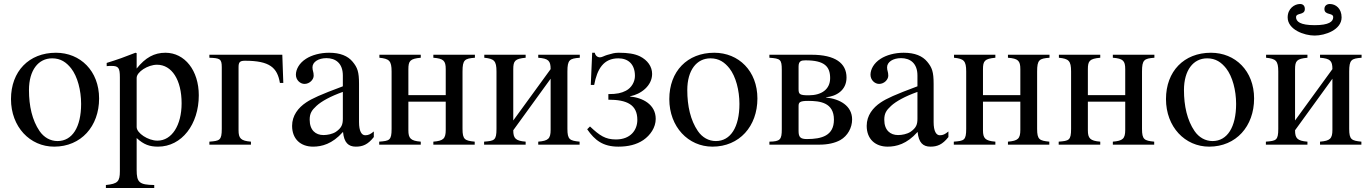

<svg xmlns="http://www.w3.org/2000/svg" viewBox="-20 -724 6858 961"><path d="M386 -204C386 -88 342 -18 268 -18C232 -18 200 -36 178 -68C141 -122 125 -194 125 -273C125 -373 172 -432 241 -432C284 -432 312 -412 336 -382C368 -341 386 -272 386 -204ZM476 -231C476 -369 382 -460 260 -460C125 -460 35 -367 35 -228C35 -89 130 10 251 10C386 10 476 -92 476 -231Z M664 -334C664 -364 720 -400 766 -400C840 -400 889 -324 889 -207C889 -97 840 -20 768 -20C721 -20 664 -58 664 -88ZM664 -458 658 -460C605 -439 569 -426 514 -409V-393C523 -394 530 -394 539 -394C573 -394 580 -384 580 -337V133C580 185 569 196 510 202V217H752V202C677 201 664 189 664 126V-33C700 0 729 10 771 10C890 10 975 -102 975 -247C975 -371 905 -460 808 -460C752 -460 708 -436 664 -381Z M1398 -309 1393 -450H1028V-435C1080 -433 1090 -430 1090 -388V-79C1090 -21 1079 -19 1028 -15V0H1236V-15C1185 -19 1174 -32 1174 -72V-388C1174 -412 1180 -420 1206 -420C1331 -420 1368 -385 1381 -309Z M1696 -130C1696 -101 1690 -84 1661 -64C1644 -53 1619 -48 1599 -48C1560 -48 1530 -72 1530 -125C1530 -156 1540 -172 1564 -194C1589 -217 1634 -242 1696 -264ZM1851 -66C1834 -52 1824 -47 1808 -47C1790 -47 1777 -67 1777 -113V-304C1777 -365 1769 -386 1745 -415C1721 -444 1683 -460 1627 -460C1582 -460 1540 -448 1512 -430C1477 -408 1461 -376 1461 -350C1461 -323 1483 -304 1504 -304C1530 -304 1550 -326 1550 -345C1550 -366 1544 -369 1544 -387C1544 -414 1574 -433 1614 -433C1659 -433 1696 -408 1696 -346V-292C1583 -250 1542 -231 1512 -211C1473 -185 1442 -146 1442 -94C1442 -28 1485 10 1547 10C1590 10 1643 -3 1696 -63H1697C1702 -10 1724 10 1761 10C1795 10 1821 0 1851 -38Z M2357 -450H2149V-435C2200 -431 2211 -420 2211 -378V-248H2024V-377C2024 -419 2032 -430 2086 -435V-450H1879V-435C1928 -430 1940 -420 1940 -366V-79C1940 -21 1929 -19 1878 -15V0H2086V-15C2035 -19 2024 -32 2024 -72V-215H2211V-74C2211 -30 2199 -19 2149 -15V0H2356V-15C2307 -20 2295 -25 2295 -79V-366C2295 -425 2306 -431 2357 -435Z M2882 -450H2674V-435C2725 -431 2736 -420 2736 -378L2549 -121V-377C2549 -419 2557 -430 2611 -435V-450H2404V-435C2453 -430 2465 -420 2465 -366V-79C2465 -21 2454 -19 2403 -15V0H2611V-15C2560 -19 2549 -32 2549 -72L2736 -330V-74C2736 -30 2724 -19 2674 -15V0H2881V-15C2832 -20 2820 -25 2820 -79V-366C2820 -425 2831 -431 2882 -435Z M3133 -242C3188 -252 3244 -295 3244 -354C3244 -391 3221 -423 3183 -442C3156 -455 3123 -460 3077 -460C3055 -460 3044 -456 3019 -449C3005 -445 2993 -437 2983 -437C2971 -437 2960 -445 2957 -460H2944L2937 -299H2954C2969 -379 3001 -432 3075 -432C3123 -432 3158 -404 3158 -344C3158 -316 3142 -285 3113 -270C3090 -258 3067 -253 3025 -253V-225C3118 -225 3170 -200 3170 -124C3170 -73 3136 -26 3063 -26C3010 -26 2982 -45 2933 -91L2919 -77C2957 -22 2998 10 3075 10C3124 10 3166 0 3200 -23C3235 -47 3262 -86 3262 -129C3262 -201 3197 -235 3133 -241Z M3681 -204C3681 -88 3637 -18 3563 -18C3527 -18 3495 -36 3473 -68C3436 -122 3420 -194 3420 -273C3420 -373 3467 -432 3536 -432C3579 -432 3607 -412 3631 -382C3663 -341 3681 -272 3681 -204ZM3771 -231C3771 -369 3677 -460 3555 -460C3420 -460 3330 -367 3330 -228C3330 -89 3425 10 3546 10C3681 10 3771 -92 3771 -231Z M3977 -193C3977 -212 3983 -219 4025 -219C4084 -219 4154 -211 4154 -125C4154 -45 4093 -28 4019 -28C3987 -28 3977 -37 3977 -68ZM3977 -391C3977 -419 3991 -422 4012 -422C4108 -422 4135 -390 4135 -333C4135 -276 4091 -247 4028 -247C3983 -247 3977 -252 3977 -278ZM4114 -237C4165 -242 4217 -271 4217 -336C4217 -408 4160 -450 4042 -450H3831V-435C3886 -431 3893 -427 3893 -374V-77C3893 -25 3885 -16 3831 -15V0H4082C4123 0 4159 -8 4186 -23C4223 -44 4245 -85 4245 -126C4245 -195 4183 -229 4114 -236Z M4572 -130C4572 -101 4566 -84 4537 -64C4520 -53 4495 -48 4475 -48C4436 -48 4406 -72 4406 -125C4406 -156 4416 -172 4440 -194C4465 -217 4510 -242 4572 -264ZM4727 -66C4710 -52 4700 -47 4684 -47C4666 -47 4653 -67 4653 -113V-304C4653 -365 4645 -386 4621 -415C4597 -444 4559 -460 4503 -460C4458 -460 4416 -448 4388 -430C4353 -408 4337 -376 4337 -350C4337 -323 4359 -304 4380 -304C4406 -304 4426 -326 4426 -345C4426 -366 4420 -369 4420 -387C4420 -414 4450 -433 4490 -433C4535 -433 4572 -408 4572 -346V-292C4459 -250 4418 -231 4388 -211C4349 -185 4318 -146 4318 -94C4318 -28 4361 10 4423 10C4466 10 4519 -3 4572 -63H4573C4578 -10 4600 10 4637 10C4671 10 4697 0 4727 -38Z M5233 -450H5025V-435C5076 -431 5087 -420 5087 -378V-248H4900V-377C4900 -419 4908 -430 4962 -435V-450H4755V-435C4804 -430 4816 -420 4816 -366V-79C4816 -21 4805 -19 4754 -15V0H4962V-15C4911 -19 4900 -32 4900 -72V-215H5087V-74C5087 -30 5075 -19 5025 -15V0H5232V-15C5183 -20 5171 -25 5171 -79V-366C5171 -425 5182 -431 5233 -435Z M5758 -450H5550V-435C5601 -431 5612 -420 5612 -378V-248H5425V-377C5425 -419 5433 -430 5487 -435V-450H5280V-435C5329 -430 5341 -420 5341 -366V-79C5341 -21 5330 -19 5279 -15V0H5487V-15C5436 -19 5425 -32 5425 -72V-215H5612V-74C5612 -30 5600 -19 5550 -15V0H5757V-15C5708 -20 5696 -25 5696 -79V-366C5696 -425 5707 -431 5758 -435Z M6167 -204C6167 -88 6123 -18 6049 -18C6013 -18 5981 -36 5959 -68C5922 -122 5906 -194 5906 -273C5906 -373 5953 -432 6022 -432C6065 -432 6093 -412 6117 -382C6149 -341 6167 -272 6167 -204ZM6257 -231C6257 -369 6163 -460 6041 -460C5906 -460 5816 -367 5816 -228C5816 -89 5911 10 6032 10C6167 10 6257 -92 6257 -231Z M6795 -450H6587V-435C6638 -431 6649 -420 6649 -378L6462 -121V-377C6462 -419 6470 -430 6524 -435V-450H6317V-435C6366 -430 6378 -420 6378 -366V-79C6378 -21 6367 -19 6316 -15V0H6524V-15C6473 -19 6462 -32 6462 -72L6649 -330V-74C6649 -30 6637 -19 6587 -15V0H6794V-15C6745 -20 6733 -25 6733 -79V-366C6733 -425 6744 -431 6795 -435ZM6695 -637C6695 -681 6666 -704 6636 -704C6622 -704 6609 -696 6609 -679C6609 -646 6653 -662 6653 -638C6653 -616 6632 -598 6560 -598C6488 -598 6467 -616 6467 -638C6467 -662 6511 -646 6511 -679C6511 -696 6501 -704 6487 -704C6459 -704 6425 -681 6425 -637C6425 -576 6507 -546 6560 -546C6613 -546 6695 -575 6695 -637Z"/></svg>

Font: XITS Math
Style: Regular
Weight: 400
Designer: MicroPress Inc., with final additions and corrections provided by Coen Hoffman, Elsevier (retired)
Version: Version 1.302